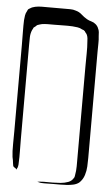

<svg xmlns="http://www.w3.org/2000/svg" viewBox="-55 -811 478 854"><g transform="rotate(5 184.0 -384.0)"><path d="M361 -598V-123Q361 -104 360 -84.5Q359 -65 353 -46Q350 -36 344 -26.5Q338 -17 330 -10Q319 -2 305 1Q291 4 277 5Q262 6 246.5 6Q231 6 216 6Q202 6 188 6.5Q174 7 160 6L147 3Q145 1 145 2Q145 1 146 1.5Q147 2 147 2Q150 1 155 1Q164 0 172.5 0Q181 0 190 0H214Q229 0 247.5 -1.5Q266 -3 282 -9Q298 -15 306 -30Q308 -32 308 -35Q308 -38 309 -40Q311 -51 312 -61.5Q313 -72 313 -82V-530Q313 -553 313.5 -584Q314 -615 312 -637Q312 -645 311 -653Q310 -661 307 -668Q304 -674 299 -679Q297 -684 294 -685Q293 -687 289.5 -688Q286 -689 284 -690Q274 -696 263 -697.5Q252 -699 240 -700Q219 -701 198.5 -700.5Q178 -700 157 -700Q144 -700 130.5 -700Q117 -700 104 -698Q100 -697 94.5 -695.5Q89 -694 84 -692Q82 -691 80 -689Q78 -687 76 -685Q75 -684 72.5 -682.5Q70 -681 68 -679Q67 -677 66 -674Q65 -671 63 -669Q56 -653 55.5 -636Q55 -619 55 -602V-224Q55 -209 55 -181Q55 -153 55.5 -125Q56 -97 55 -82Q55 -74 54.5 -66.5Q54 -59 51 -51Q50 -51 49 -47.5Q48 -44 48 -44Q46 -44 46 -46Q44 -48 42.5 -49Q41 -50 39 -51L32 -57Q31 -59 31 -62.5Q31 -66 30 -68Q29 -76 28 -83.5Q27 -91 25 -98Q22 -121 22.5 -156Q23 -191 23 -213V-597Q23 -620 22.5 -653.5Q22 -687 23 -709Q24 -720 25.5 -730Q27 -740 33 -750Q35 -756 38 -759Q40 -761 42 -761.5Q44 -762 45 -763Q53 -769 67 -772Q81 -775 96 -775Q111 -775 126 -775H198Q210 -775 223.5 -775Q237 -775 248 -771Q264 -767 276 -756Q288 -745 302 -737Q311 -732 322 -729Q333 -726 341 -719Q345 -716 349 -710.5Q353 -705 354 -701Q358 -694 359 -684.5Q360 -675 360 -667Q362 -651 361.5 -634Q361 -617 361 -598Z"/></g></svg>

Font: Rubik Vinyl
Style: Regular
Weight: 400
Designer: Hubert and Fischer, NaN
Foundry: Hubert and Fischer, NaN
Version: Version 2.200